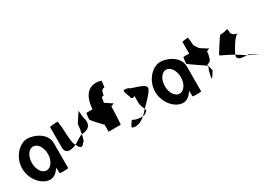

<svg xmlns="http://www.w3.org/2000/svg" viewBox="6 -1509 3214 2301"><g transform="rotate(-30 1612.5 -358.0)"><path d="M17 -274C17 -118 136 8 244 8C296 8 342 -28 372 -80C378 -76 378 -4 378 -4C378 3 497 2 497 -5L498 -347C498 -500 320 -558 244 -556C136 -554 17 -430 17 -274ZM151 -274C151 -366 199 -440 261 -440C322 -440 372 -366 372 -274C372 -184 323 -109 261 -109C198 -109 151 -184 151 -274Z M554 -260C554 -158 641 -171 715 -204C714 -206 714 -209 713 -211C689 -211 680 -366 680 -416C680 -424 672 -552 661 -552C651 -552 555 -546 555 -538C555 -538 554 -340 554 -260ZM715 -204C738 -139 771 -127 801 -176C818 -176 832 -221 842 -274C813 -270 762 -230 715 -204ZM842 -274H847C942 -282 978 -322 967 -408C956 -408 948 -546 948 -538L860 -403C860 -370 851 -319 842 -274Z M1006 -383C1006 -372 1135 -232 1135 -239V-140H1301C1308 -140 1315 -372 1315 -383C1315 -394 1367 -402 1359 -402L1259 -469C1272 -514 1255 -546 1301 -546C1308 -618 1334 -626 1357 -625C1357 -636 1372 -714 1365 -714C1217 -754 1116 -677 1102 -469H1020C1013 -469 1006 -394 1006 -383Z M1399 -46C1446 -14 1528 -43 1584 -95C1547 -91 1485 -98 1449 -124C1441 -124 1399 -56 1399 -46ZM1564 -378C1564 -340 1589 -344 1619 -354C1617 -333 1617 -306 1617 -279C1617 -218 1637 -184 1647 -161C1727 -239 1812 -329 1808 -362C1808 -424 1602 -450 1602 -475C1521 -490 1521 -490 1564 -378ZM1584 -95C1609 -98 1628 -105 1628 -114C1658 -128 1656 -140 1647 -161C1626 -137 1605 -114 1584 -95Z M1857 -274C1857 -118 1976 8 2084 8C2136 8 2182 -28 2212 -80C2218 -76 2218 -4 2218 -4C2218 3 2337 2 2337 -5L2338 -347C2338 -500 2160 -558 2084 -556C1976 -554 1857 -430 1857 -274ZM1991 -274C1991 -366 2039 -440 2101 -440C2162 -440 2212 -366 2212 -274C2212 -184 2163 -109 2101 -109C2038 -109 1991 -184 1991 -274Z M2347 -382C2347 -371 2572 -226 2564 -226L2543 -177C2507 -34 2519 -54 2582 -154L2561 -246C2577 -246 2624 -261 2624 -314C2631 -314 2638 -371 2638 -382C2638 -392 2685 -400 2678 -400L2572 -468L2532 -533C2532 -540 2526 -642 2519 -642C2512 -642 2439 -636 2439 -628V-468H2361C2354 -468 2347 -392 2347 -382Z M2740 -270C2740 -266 2832 -226 2912 -181C2936 -242 3024 -382 3054 -382C3114 -382 2986 -384 2986 -449C2986 -529 2973 -478 2892 -478H2874C2869 -478 2740 -280 2740 -270ZM2905 -158C2905 -109 2971 -106 3029 -105C2992 -129 2950 -156 2912 -181C2908 -171 2905 -163 2905 -158ZM3029 -105C3089 -74 3152 -48 3171 -40L3048 -105ZM3171 -40 3177 -37Z"/></g></svg>

Font: Ampere
Style: SuCnd
Weight: 400
Version: Version 1